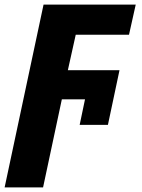

<svg xmlns="http://www.w3.org/2000/svg" viewBox="-51 -569 611 829"><path d="M-31 240 137 -549H535L506 -419H276L242 -266H465L415 -30H293L316 -140H216L135 240Z"/></svg>

Font: Noto Sans ExtraBold
Style: Italic
Weight: 800
Italic angle: -12°
Designer: Monotype Design Team
Foundry: Monotype Imaging Inc.
Version: Version 2.013; ttfautohint (v1.8.4.7-5d5b)